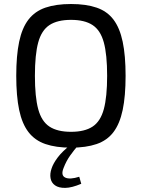

<svg xmlns="http://www.w3.org/2000/svg" viewBox="-20 -723 708 957"><path d="M334 -703Q409 -703 461.5 -685Q514 -667 545.5 -625.5Q577 -584 591.5 -515Q606 -446 606 -345Q606 -244 591.5 -175Q577 -106 545.5 -64.5Q514 -23 461.5 -5Q409 13 334 13Q259 13 206.5 -5Q154 -23 122 -64.5Q90 -106 75.5 -175Q61 -244 61 -345Q61 -446 75.5 -515Q90 -584 122 -625.5Q154 -667 206.5 -685Q259 -703 334 -703ZM334 -624Q266 -624 226.5 -598Q187 -572 170.5 -511.5Q154 -451 154 -345Q154 -240 170.5 -179Q187 -118 226.5 -92Q266 -66 334 -66Q402 -66 441.5 -92Q481 -118 497.5 -179Q514 -240 514 -345Q514 -451 497.5 -511.5Q481 -572 441.5 -598Q402 -624 334 -624ZM333 -2 371 0Q349 25 329.5 52.5Q310 80 297 114Q282 151 305 162Q328 173 375 158L385 193Q338 213 305.5 213.5Q273 214 254.5 201Q236 188 232 165.5Q228 143 237 117Q245 92 267.5 62Q290 32 333 -2Z"/></svg>

Font: Exo 2
Style: Regular
Weight: 400
Designer: Natanael Gama
Foundry: Natanael Gama
Version: Version 2.010